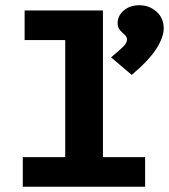

<svg xmlns="http://www.w3.org/2000/svg" viewBox="-20 -713 645 733"><path d="M67 0V-113H229V-560H74V-673H373V-113H534V0ZM483 -427 404 -494Q434 -519 449.5 -534Q465 -549 465 -562Q465 -572 456 -580Q447 -588 438 -598Q429 -608 429 -624Q429 -653 452.5 -673Q476 -693 512 -693Q550 -693 577.5 -668.5Q605 -644 605 -605Q605 -571 577 -527Q549 -483 483 -427Z"/></svg>

Font: Inconsolata Expanded Black
Style: Regular
Weight: 900
Width: 7
Monospace: yes
Designer: Raph Levien, Cyreal, Brenton Simpson
Foundry: Raph Levien, Cyreal, Google
Version: Version 3.001; ttfautohint (v1.8.2.53-6de2)